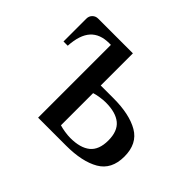

<svg xmlns="http://www.w3.org/2000/svg" viewBox="-109 -636 802 802"><g transform="rotate(45 292.0 -235.0)"><path d="M185 -430H175Q121 -430 92.5 -398.5Q64 -367 60 -300H35V-435Q35 -450 45 -460Q55 -470 70 -470H275V-280H350Q445 -280 500 -248Q555 -216 555 -140Q555 -64 500 -32Q445 0 350 0H185ZM460 -140Q460 -195 429.5 -220Q399 -245 340 -245Q325 -245 306 -242Q287 -239 275 -235V-45Q287 -41 306 -38Q325 -35 340 -35Q399 -35 429.5 -60Q460 -85 460 -140Z"/></g></svg>

Font: Philosopher
Style: Regular
Weight: 400
Designer: Jovanny Lemonad
Foundry: Jovanny Lemonad
Version: Version 2.000